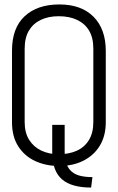

<svg xmlns="http://www.w3.org/2000/svg" viewBox="-20 -736 532 864"><path d="M271 -50V-174H215V-51Q215 -9 226 21.5Q237 52 259 71Q281 90 314 99Q347 108 390 108L396 61Q366 61 342.5 55.5Q319 50 303.5 37Q288 24 279.5 2.5Q271 -19 271 -50ZM34 -508V-186Q34 -121 62.5 -77Q91 -33 139 -11Q187 11 246 11Q308 11 355.5 -13Q403 -37 429.5 -81Q456 -125 456 -186V-507Q456 -605 401 -660.5Q346 -716 247 -716Q148 -716 91 -663Q34 -610 34 -508ZM91 -187V-517Q91 -566 110 -598Q129 -630 163.5 -646.5Q198 -663 244 -663Q292 -663 327 -646.5Q362 -630 381 -598Q400 -566 400 -517V-187Q400 -138 380 -105.5Q360 -73 325 -57.5Q290 -42 244 -42Q200 -42 165.5 -58.5Q131 -75 111 -107Q91 -139 91 -187Z"/></svg>

Font: Advent Pro
Style: Regular
Weight: 400
Designer: VivaRado, Andreas Kalpakidis
Foundry: VivaRado, Andreas Kalpakidis
Version: Version 3.000